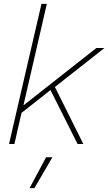

<svg xmlns="http://www.w3.org/2000/svg" viewBox="-20 -750 564 1000"><path d="M524 -500 266 -297 414 0H384L243 -281L92 -162L55 0H27L196 -730H224L102 -201L482 -500ZM253 69 159 230H134L220 69Z"/></svg>

Font: Work Sans ExtraLight
Style: Italic
Weight: 200
Italic angle: -13°
Designer: Wei Huang
Foundry: Wei Huang
Version: Version 2.012; ttfautohint (v1.8.3)